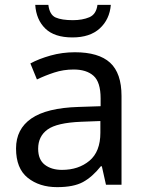

<svg xmlns="http://www.w3.org/2000/svg" viewBox="-20 -760 601 790"><path d="M288 -545Q386 -545 433 -502Q480 -459 480 -365V0H416L399 -76H395Q360 -32 321.5 -11Q283 10 215 10Q142 10 94 -28.5Q46 -67 46 -149Q46 -229 109 -272.5Q172 -316 303 -320L394 -323V-355Q394 -422 365 -448Q336 -474 283 -474Q241 -474 203 -461.5Q165 -449 132 -433L105 -499Q140 -518 188 -531.5Q236 -545 288 -545ZM314 -259Q214 -255 175.5 -227Q137 -199 137 -148Q137 -103 164.5 -82Q192 -61 235 -61Q303 -61 348 -98.5Q393 -136 393 -214V-262ZM436 -740Q431 -680 390.5 -643Q350 -606 278 -606Q204 -606 166.5 -642.5Q129 -679 125 -740H179Q184 -699 209 -688Q234 -677 280 -677Q319 -677 347.5 -689Q376 -701 381 -740Z"/></svg>

Font: Noto Sans Masaram Gondi
Style: Regular
Weight: 400
Designer: Ek Type & Mukund Gokhale
Foundry: Ek Type
Version: Version 1.004; ttfautohint (v1.8.4.7-5d5b)